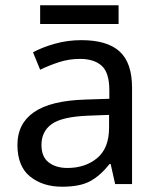

<svg xmlns="http://www.w3.org/2000/svg" viewBox="-20 -697 601 727"><path d="M288 -545Q386 -545 433 -502Q480 -459 480 -365V0H416L399 -76H395Q360 -32 321.5 -11Q283 10 215 10Q142 10 94 -28.5Q46 -67 46 -149Q46 -229 109 -272.5Q172 -316 303 -320L394 -323V-355Q394 -422 365 -448Q336 -474 283 -474Q241 -474 203 -461.5Q165 -449 132 -433L105 -499Q140 -518 188 -531.5Q236 -545 288 -545ZM314 -259Q214 -255 175.5 -227Q137 -199 137 -148Q137 -103 164.5 -82Q192 -61 235 -61Q303 -61 348 -98.5Q393 -136 393 -214V-262ZM429 -677V-606H132V-677Z"/></svg>

Font: Noto Sans Ol Chiki
Style: Regular
Weight: 400
Designer: Monotype Design Team, Lewis McGuffie
Foundry: Monotype Imaging Inc.
Version: Version 2.003